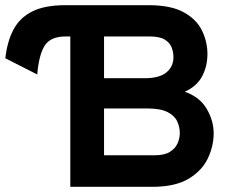

<svg xmlns="http://www.w3.org/2000/svg" viewBox="-26 -720 898 740"><path d="M245 0V-579.5H227.5Q169 -579.5 146.5 -544.5Q124 -509.5 117.5 -433L-5.5 -495.5Q2 -561.5 26.5 -607Q51 -652.5 99 -676.2Q147 -700 225.5 -700H547Q632.5 -700 682 -672.8Q731.5 -645.5 752.5 -602.2Q773.5 -559 773.5 -512Q773.5 -465 753 -426Q732.5 -387 686 -366.5Q743.5 -346.5 770.5 -300.8Q797.5 -255 797.5 -206.5Q797.5 -157 775 -109.5Q752.5 -62 700.8 -31Q649 0 561.5 0ZM375 -418.5H531.5Q588 -418.5 615.2 -440.8Q642.5 -463 642.5 -500Q642.5 -519 635.5 -537.2Q628.5 -555.5 608.8 -567.5Q589 -579.5 550 -579.5H375ZM375 -121.5H569.5Q607.5 -121.5 628.5 -134.5Q649.5 -147.5 658.2 -167.2Q667 -187 667 -206.5Q667 -230.5 657 -252.2Q647 -274 619.8 -288Q592.5 -302 540.5 -302H375Z"/></svg>

Font: Overpass
Style: Bold
Weight: 700
Designer: Delve Withrington, Dave Bailey, Thomas Jockin
Foundry: Delve Fonts LLC
Version: Version 4.000; ttfautohint (v1.8.3)